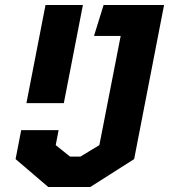

<svg xmlns="http://www.w3.org/2000/svg" viewBox="-20 -750 678 770"><path d="M86 -336.5H236L312.5 -730H162.5ZM42.5 -112 173.5 0H342L518 -112L638 -730H395.5L357 -606H464L378.5 -168L302.5 -122H261L203.5 -168L215 -228H65Z"/></svg>

Font: Monaspace Krypton
Style: Bold Italic
Weight: 700
Italic angle: -11°
Designer: Riley Cran & the Lettermatic Team
Foundry: Lettermatic
Version: Version 1.101 (Monaspace Krypton)